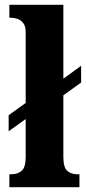

<svg xmlns="http://www.w3.org/2000/svg" viewBox="-20 -780 360 800"><path d="M19 0V-54H28Q54 -54 70.5 -68.5Q87 -83 87 -126V-284L16 -233V-300L87 -351V-646Q87 -672 76 -685Q65 -698 51 -702Q37 -706 28 -706H19V-760H244V-452L318 -506V-436L244 -383V-126Q244 -83 260 -68.5Q276 -54 301 -54H311V0Z"/></svg>

Font: Noto Serif Ethiopic Condensed ExtraBold
Style: Regular
Weight: 800
Width: 3
Designer: Monotype Design Team
Foundry: Monotype Imaging Inc.
Version: Version 2.102; ttfautohint (v1.8.4.7-5d5b)